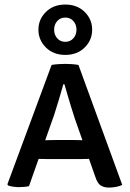

<svg xmlns="http://www.w3.org/2000/svg" viewBox="-20 -838 584 865"><path d="M212.5 -545.5Q225.6 -547.9 243.6 -549.1Q261.6 -550.2 274.8 -550.2Q287.2 -550.2 303.6 -549.1Q319.9 -547.9 333.4 -545.5L530.8 -4.9Q519.1 1.1 502 4.1Q485 7.1 470.8 7.1Q449.7 7.1 434.7 -1.7Q419.6 -10.4 409.5 -41.2L317.8 -301.6Q310.6 -323.1 302 -351.2Q293.5 -379.3 285.1 -407.5Q276.7 -435.7 270.2 -458.6H265.5Q256.3 -425.8 244.5 -386.4Q232.7 -347.1 224 -320.5L110.6 0.6Q100.9 2.9 89.1 4Q77.2 5.1 65.5 5.1Q51.9 5.1 38.7 3Q25.6 1 16.8 -2.2L13.2 -7.5ZM206.5 -121.3Q202.1 -121.3 189.6 -121.5Q177.2 -121.8 164.8 -122Q152.4 -122.3 147.4 -122.3H102.9L136.5 -206.2H175.6Q180.5 -206.2 191.3 -206.4Q202 -206.7 212.8 -206.9Q223.6 -207.2 228 -207.2H312.1Q316.8 -207.2 326.4 -206.9Q335.9 -206.7 345.4 -206.4Q355 -206.2 360 -206.2H401.4L432.4 -122.3H386.1Q381.5 -122.3 370 -122Q358.5 -121.8 346.8 -121.5Q335.2 -121.3 330.8 -121.3ZM153.1 -704.2Q153.1 -657.4 186.9 -624Q220.6 -590.6 274.2 -590.6Q327.7 -590.6 361.5 -624Q395.2 -657.4 395.2 -704.2Q395.2 -751.1 361.5 -784.3Q327.7 -817.5 274.2 -817.5Q220.6 -817.5 186.9 -784.3Q153.1 -751.1 153.1 -704.2ZM223.9 -704.2Q223.9 -727.8 238 -743.3Q252 -758.9 274.2 -758.9Q296.4 -758.9 310.4 -743.3Q324.5 -727.8 324.5 -704.2Q324.5 -680.8 310.4 -665.2Q296.4 -649.6 274.2 -649.6Q252 -649.6 238 -665.2Q223.9 -680.8 223.9 -704.2Z"/></svg>

Font: Signika SC
Style: Regular
Weight: 300
Designer: Anna Giedryś
Foundry: Anna Giedryś
Version: Version 2.000